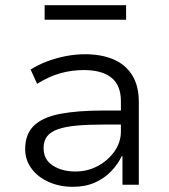

<svg xmlns="http://www.w3.org/2000/svg" viewBox="-20 -712 651 740"><path d="M261 8Q209 8 167 -11Q125 -30 101 -63Q77 -96 77 -137Q77 -195 110.5 -227.5Q144 -260 211 -273Q278 -286 379 -286H459V-232H383Q321 -232 276.5 -228Q232 -224 203.5 -214Q175 -204 161.5 -186.5Q148 -169 148 -141Q148 -97 183.5 -74Q219 -51 271 -51Q318 -51 357.5 -72.5Q397 -94 421.5 -129Q446 -164 446 -206V-322Q446 -383 409.5 -412.5Q373 -442 303 -442Q257 -442 213.5 -430Q170 -418 123 -389L98 -444Q128 -463 163 -476Q198 -489 235 -496Q272 -503 308 -503Q370 -503 416.5 -483.5Q463 -464 489 -423Q515 -382 515 -318V0H452V-110H449Q435 -80 409 -52.5Q383 -25 346 -8.5Q309 8 261 8ZM152 -636V-692H466V-636Z"/></svg>

Font: Nunito Sans 7pt Light
Style: Regular
Weight: 300
Designer: Vernon Adams
Foundry: Vernon Adams
Version: Version 3.101;gftools[0.9.27]